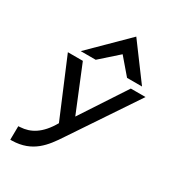

<svg xmlns="http://www.w3.org/2000/svg" viewBox="-222 -873 1085 1199"><g transform="rotate(30 320.5 -273.5)"><path d="M255.2 -497 383.6 -611 481.2 -497H589.2L402.3 -749L147.2 -497ZM43.9 104 42.7 202H54.7C201.1 199 266 111 327.7 17L641 -451H535L322 -126L189 -451H81L254.3 -39C195.3 64 128.6 99 58.1 103Z"/></g></svg>

Font: Charger
Style: ExBdIt
Weight: 400
Designer: Jasper
Foundry: Cannot Into Space Fonts
Version: Version 0.99